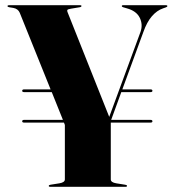

<svg xmlns="http://www.w3.org/2000/svg" viewBox="-20 -720 666 740"><path d="M65.5 -252.5Q65.5 -258 73 -258H222.5L179.5 -365H73Q65.5 -365 65.5 -370Q65.5 -375.5 73 -375.5H175L56 -671Q49.5 -686 31.5 -689.5L16 -692Q9 -693 9 -696.5Q9 -700 14.5 -700H288.5Q294 -700 294 -697Q294 -693 286.5 -692L253.5 -686.5Q241.5 -684.5 239.8 -681.8Q238 -679 240 -674L401 -269.5L521.5 -597Q531.5 -625.5 518.5 -651.8Q505.5 -678 468.5 -688L455 -692Q449.5 -693.5 449.5 -696.5Q449.5 -700 454 -700H620Q625 -700 625 -696.5Q625 -693.5 619 -691.5L609 -688Q585 -680 565.5 -657.5Q546 -635 532.5 -596.5L451.5 -375.5H560Q567.5 -375.5 567.5 -370Q567.5 -365 560 -365H447.5L408.5 -258H560Q567.5 -258 567.5 -252.5Q567.5 -247.5 560 -247.5H407V-28.5Q407 -17 428 -13.5L462.5 -8Q469.5 -7 469.5 -3.5Q469.5 0 464 0H173Q168 0 168 -3.5Q168 -7 174.5 -8L209 -13.5Q230 -17 230 -28.5V-238.5L226.5 -247.5H73Q65.5 -247.5 65.5 -252.5Z"/></svg>

Font: Fraunces 144pt S000
Style: Bold
Weight: 700
Version: Version 1.000; ttfautohint (v1.8.3)